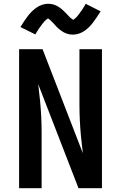

<svg xmlns="http://www.w3.org/2000/svg" viewBox="-20 -995 640 1015"><path d="M81 0V-735H205L418 -185L408 -275Q404 -317 402 -358.5Q400 -400 400 -441V-735H519V0H395L182 -550L192 -460Q196 -418 198 -376.5Q200 -335 200 -294V0ZM366 -812Q361 -812 355.5 -812.5Q350 -813 345 -814Q340 -815 335.5 -816.5Q331 -818 326 -820Q321 -822 316.5 -824.5Q312 -827 308.5 -829.5Q305 -832 300 -835.5Q295 -839 291 -842.5Q287 -846 283.5 -849.5Q280 -853 276.5 -856.5Q273 -860 270 -863.5Q267 -867 263 -871.5Q259 -876 255 -879.5Q251 -883 248 -886.5Q245 -890 240 -893Q235 -896 234 -898Q233 -897 230 -895Q227 -893 224.5 -891Q222 -889 219 -886Q216 -883 214.5 -881.5Q213 -880 211.5 -878Q210 -876 208.5 -874Q207 -872 205 -870Q203 -868 201.5 -865.5Q200 -863 198 -860.5Q196 -858 194 -855Q192 -852 189.5 -849Q187 -846 185 -843Q183 -840 181 -836.5Q179 -833 176.5 -829Q174 -825 171.5 -821Q169 -817 167 -813L88 -852Q99 -870 109 -885Q119 -900 128.5 -912Q138 -924 148.5 -934.5Q159 -945 172.5 -954.5Q186 -964 202 -969.5Q218 -975 234 -975Q239 -975 244.5 -974.5Q250 -974 255 -973Q260 -972 264.5 -970.5Q269 -969 274 -967Q279 -965 283.5 -962.5Q288 -960 291.5 -957.5Q295 -955 300 -951.5Q305 -948 309 -944.5Q313 -941 316.5 -937.5Q320 -934 323.5 -930.5Q327 -927 330 -924Q333 -921 337 -916.5Q341 -912 345 -908Q349 -904 352 -901Q355 -898 359.5 -895.5Q364 -893 366 -890Q367 -890 370 -892Q373 -894 375.5 -896.5Q378 -899 381 -901.5Q384 -904 385.5 -905.5Q387 -907 388.5 -909Q390 -911 391.5 -913Q393 -915 395 -917Q397 -919 398.5 -921.5Q400 -924 402 -927Q404 -930 406 -932.5Q408 -935 410.5 -938Q413 -941 415 -944.5Q417 -948 419 -951.5Q421 -955 423.5 -958.5Q426 -962 428.5 -966Q431 -970 433 -975L512 -935Q501 -918 491 -903Q481 -888 471.5 -875.5Q462 -863 451.5 -852.5Q441 -842 427.5 -832.5Q414 -823 398 -817.5Q382 -812 366 -812Z"/></svg>

Font: Iosevka Fixed Extended
Style: Bold
Weight: 700
Width: 7
Monospace: yes
Designer: Belleve Invis
Foundry: Belleve Invis
Version: Version 24.1.1; ttfautohint (v1.8.4)